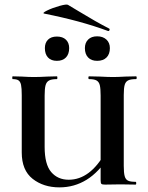

<svg xmlns="http://www.w3.org/2000/svg" viewBox="-20 -798 639 830"><path d="M365 -456Q362 -456 362 -462Q362 -468 365 -468L411 -467Q449 -465 469 -465Q487 -465 523 -467L568 -468Q571 -468 571 -462Q571 -456 568 -456Q545 -456 534 -450.5Q523 -445 519 -431Q515 -417 515 -387V-81Q515 -51 519 -36.5Q523 -22 533.5 -17Q544 -12 566 -12Q569 -12 569 -6Q569 0 566 0L501 -1L434 0Q422 0 418.5 -3Q415 -6 415 -19V-385Q415 -415 411.5 -429.5Q408 -444 397.5 -450Q387 -456 365 -456ZM237 12Q168 12 121 -25Q74 -62 74 -139V-387Q74 -417 71 -431Q68 -445 60 -450.5Q52 -456 35 -456Q33 -456 33 -462Q33 -468 35 -468L74 -467Q106 -465 126 -465Q150 -465 186 -467L226 -468Q228 -468 228 -462Q228 -456 226 -456Q203 -456 192 -450Q181 -444 177 -429.5Q173 -415 173 -385V-163Q173 -87 201.5 -54Q230 -21 277 -21Q370 -21 436 -140L453 -125Q408 -54 354.5 -21Q301 12 237 12ZM172 -739Q160 -741 183.5 -752.5Q207 -764 237.5 -772.5Q268 -781 274 -777L319 -750Q396 -703 451 -675Q454 -674 454 -671Q454 -668 452 -665.5Q450 -663 447 -664Q329 -708 172 -739ZM174 -590Q174 -613 187.5 -626.5Q201 -640 226 -640Q251 -640 265 -626.5Q279 -613 279 -590Q279 -564 265 -549.5Q251 -535 226 -535Q201 -535 187.5 -549.5Q174 -564 174 -590ZM347 -590Q347 -613 361 -627Q375 -641 400 -641Q425 -641 440 -627Q455 -613 455 -590Q455 -564 440.5 -549.5Q426 -535 400 -535Q375 -535 361 -549.5Q347 -564 347 -590Z"/></svg>

Font: Cormorant Unicase
Style: Bold
Weight: 700
Designer: Christian Thalmann (Catharsis Fonts)
Foundry: Catharsis Fonts
Version: Version 4.000